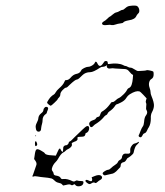

<svg xmlns="http://www.w3.org/2000/svg" viewBox="-20 -656 587 681"><path d="M330 -35Q339 -35 341.5 -29Q344 -23 336 -18Q330 -15 325.5 -10.5Q321 -6 318 -7Q312 -11 305 -6Q300 -3 298 -3Q294 -3 288.5 -7.5Q283 -12 283 -14Q283 -21 294 -16Q307 -9 307 -19Q307 -23 305.5 -25Q304 -27 307 -28Q310 -29 317 -32Q324 -35 330 -35ZM472 -153Q476 -152 464 -141Q458 -135 454 -115Q453 -110 444 -103Q435 -96 433.5 -96Q432 -96 428 -89Q424 -82 419 -81Q408 -79 408 -69Q408 -65 406 -62.5Q404 -60 392 -48Q385 -42 380.5 -40.5Q376 -39 352 -34Q349 -34 346.5 -36.5Q344 -39 344 -42Q345 -45 352.5 -49.5Q360 -54 364 -54Q368 -54 374 -60Q380 -66 388 -71Q396 -76 398 -81Q400 -86 404 -88Q413 -92 413 -101Q413 -103 416.5 -107.5Q420 -112 428 -111Q437 -110 440 -112.5Q443 -115 442 -123Q441 -130 446.5 -138Q452 -146 457.5 -147Q463 -148 467 -150.5Q471 -153 472 -153ZM107 -155Q108 -155 108.5 -154Q109 -153 110 -151Q111 -149 111.5 -147Q112 -145 112 -144Q112 -141 109.5 -139Q107 -137 106 -138Q104 -139 104 -146Q104 -153 105 -154Q106 -155 107 -155ZM106.5 -173Q104 -173 105 -174.5Q106 -176 106.5 -176Q107 -176 108 -174.5Q109 -173 106.5 -173ZM285 -207Q291 -211 295 -207Q297 -204 296 -198Q294 -188 287 -185Q283 -184 283 -181Q283 -178 280.5 -174.5Q278 -171 268 -171Q262 -171 259 -170.5Q256 -170 255 -168.5Q254 -167 255 -165Q257 -157 243 -153Q236 -150 235 -149Q234 -148 235 -144Q236 -139 231 -134Q226 -129 221 -127Q216 -125 213 -121.5Q210 -118 204 -115Q196 -111 185 -91Q182 -86 177 -81Q167 -71 164 -58Q163 -53 166.5 -48.5Q170 -44 170 -41Q170 -34 180 -33Q192 -31 195 -25Q197 -20 204 -21Q218 -23 238 -13Q243 -11 247 -14Q251 -17 255 -15.5Q259 -14 267 -14Q274 -14 275.5 -12Q277 -10 275 -4Q272 3 262.5 4.5Q253 6 248 1Q245 -4 242 -2Q236 3 232 0Q228 -4 214 0L204 2L200 -2Q197 -6 188.5 -7.5Q180 -9 173.5 -15.5Q167 -22 163 -23Q150 -26 136 -27Q124 -28 113.5 -30Q103 -32 99 -30Q95 -28 95 -32Q95 -33 97 -36Q99 -41 102.5 -52Q106 -63 108 -68Q112 -76 106 -85L101 -92L103 -105Q105 -123 109.5 -126Q114 -129 127 -121Q138 -115 139 -112Q142 -106 164 -105L178 -104L184 -117Q189 -129 191.5 -129Q194 -129 194 -128Q194 -127 197 -122Q204 -111 204 -127Q204 -134 205 -135Q208 -141 216 -141Q217 -141 219 -142.5Q221 -144 222.5 -146.5Q224 -149 224 -151Q224 -153 228 -154.5Q232 -156 244 -169Q281 -205 285 -207ZM138 -274Q142 -279 148 -276Q153 -274 149 -265Q146 -258 146 -256Q146 -254 143 -252Q131 -244 131 -230Q131 -223 129 -216.5Q127 -210 126 -202Q126 -189 117 -189Q108 -189 107 -202Q105 -210 110.5 -220.5Q116 -231 116 -237Q117 -247 126 -254Q134 -260 134 -266Q134 -270 138 -274ZM362 -434Q362 -429 364 -429Q365 -429 366 -429Q399 -434 417 -425Q422 -422 425 -422Q428 -422 433 -419Q438 -416 443 -416Q448 -416 457 -410Q466 -404 470 -404Q498 -405 500 -407Q502 -408 511.5 -406Q521 -404 523 -402.5Q525 -401 525 -393.5Q525 -386 523 -382Q521 -378 516 -375Q511 -372 509 -363.5Q507 -355 510.5 -345Q514 -335 514 -329Q514 -323 517 -316Q527 -292 526 -280Q525 -269 519.5 -259Q514 -249 515 -236Q515 -217 508 -205Q505 -201 501.5 -193Q498 -185 493 -183.5Q488 -182 486 -177Q481 -166 475 -170Q469 -173 474 -180Q475 -183 479 -193Q483 -203 486.5 -207.5Q490 -212 491 -223Q492 -240 498 -247Q505 -256 500 -265Q497 -269 498.5 -278Q500 -287 498 -291Q496 -295 498 -301L500 -307L489 -319Q478 -331 474 -332Q462 -335 441 -322Q433 -317 427.5 -308Q422 -299 409 -292.5Q396 -286 394 -286Q392 -286 389 -282Q382 -270 367 -260Q363 -257 361.5 -253Q360 -249 356 -247.5Q352 -246 344 -236Q334 -225 316 -214Q311 -210 309 -207.5Q307 -205 303.5 -205Q300 -205 297.5 -211.5Q295 -218 298 -222Q301 -227 311 -230Q318 -232 320 -236Q322 -240 326 -241Q331 -242 332.5 -243.5Q334 -245 336.5 -252.5Q339 -260 345 -262Q347 -263 353 -268Q359 -273 364 -279Q369 -285 372 -289Q374 -294 379 -294Q384 -294 390 -300Q396 -306 401 -308Q404 -309 409 -313Q414 -317 419 -322Q424 -327 427.5 -332Q431 -337 432 -339.5Q433 -342 438.5 -344.5Q444 -347 447 -356Q450 -365 451 -377L452 -390L446 -394Q441 -399 436.5 -404.5Q432 -410 424 -411Q400 -412 389 -413Q379 -415 370 -413Q365 -412 361.5 -415Q358 -418 359 -422L360 -425L355 -422Q350 -419 344.5 -419Q339 -419 335 -416Q311 -400 300 -400Q283 -400 272 -389Q266 -383 261 -378.5Q256 -374 253 -374Q247 -374 227 -355Q218 -345 214 -345Q210 -345 202 -336.5Q194 -328 194 -321.5Q194 -315 189 -310Q184 -305 184 -303Q184 -302 173 -291.5Q162 -281 160 -281Q158 -281 152.5 -285.5Q147 -290 147 -292Q147 -294 152.5 -302.5Q158 -311 162 -314Q166 -318 170 -320Q174 -322 177.5 -328.5Q181 -335 189 -342Q204 -355 208 -365Q210 -370 211 -371Q212 -372 217 -372Q224 -373 230 -380Q240 -392 251.5 -394Q263 -396 268 -406Q269 -410 278 -414.5Q287 -419 292 -419Q299 -419 306.5 -423.5Q314 -428 316 -433Q320 -442 325 -432Q333 -414 344 -429Q349 -436 350.5 -438Q352 -440 357 -439.5Q362 -439 362 -434ZM440 -635Q462 -638 467 -634Q473 -629 474 -620.5Q475 -612 470 -608Q466 -604 464 -600Q459 -587 437 -584Q420 -581 417 -576Q416 -574 407 -573Q398 -572 389.5 -569Q381 -566 376 -567Q370 -569 356 -567Q345 -566 342.5 -570.5Q340 -575 348 -580Q354 -583 361 -590Q368 -597 369.5 -597Q371 -597 379 -604Q387 -611 392.5 -612Q398 -613 404.5 -617Q411 -621 414.5 -621Q418 -621 425 -627.5Q432 -634 440 -635Z"/></svg>

Font: TT2020 Style D
Style: Italic
Weight: 400
Italic angle: -15°
Version: Version 0.2.000